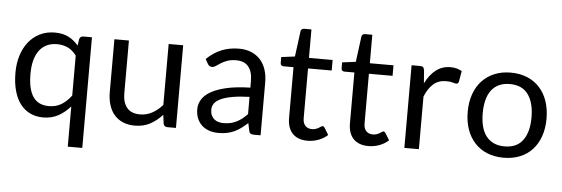

<svg xmlns="http://www.w3.org/2000/svg" viewBox="-52 -836 3431 1172"><g transform="rotate(5 1663.5 -250.0)"><path d="M482.5 -506.5V171.5H393.5V-75Q361.5 -38 320.8 -15.5Q280 7 227.5 7Q184 7 148.5 -9.8Q113 -26.5 88 -59Q63 -91.5 49.5 -140Q36 -188.5 36 -251.5Q36 -307.5 51 -355.8Q66 -404 94.2 -439.5Q122.5 -475 163 -495.2Q203.5 -515.5 255 -515.5Q304 -515.5 338.2 -498Q372.5 -480.5 399.5 -448.5L405.5 -488Q410.5 -506.5 429.5 -506.5ZM393.5 -141.5V-386.5Q369.5 -418.5 340 -432.2Q310.5 -446 275 -446Q204 -446 166 -395.5Q128 -345 128 -251.5Q128 -202 136.5 -166.8Q145 -131.5 161.5 -108.8Q178 -86 202 -75.5Q226 -65 257 -65Q300.5 -65 333.2 -85Q366 -105 393.5 -141.5Z M709 -506.5V-183.5Q709 -126 735.5 -94.5Q762 -63 815.5 -63Q854.5 -63 889 -81.5Q923.5 -100 952.5 -133V-506.5H1041.5V0H988.5Q969.5 0 964.5 -18.5L957.5 -73Q924.5 -36.5 883.5 -14.2Q842.5 8 789.5 8Q748 8 716.2 -5.8Q684.5 -19.5 663 -44.5Q641.5 -69.5 630.8 -105Q620 -140.5 620 -183.5V-506.5Z M1560 0H1520.5Q1507.5 0 1499.5 -4Q1491.5 -8 1489 -21L1479 -68Q1459 -50 1440 -35.8Q1421 -21.5 1400 -11.8Q1379 -2 1355.2 3Q1331.5 8 1302.5 8Q1273 8 1247.2 -0.2Q1221.5 -8.5 1202.5 -25Q1183.5 -41.5 1172.2 -66.8Q1161 -92 1161 -126.5Q1161 -156.5 1177.5 -184.2Q1194 -212 1230.8 -233.5Q1267.5 -255 1327 -268.8Q1386.5 -282.5 1472.5 -284.5V-324Q1472.5 -383 1447.2 -413.2Q1422 -443.5 1372.5 -443.5Q1340 -443.5 1317.8 -435.2Q1295.5 -427 1279.2 -416.8Q1263 -406.5 1251.2 -398.2Q1239.5 -390 1228 -390Q1219 -390 1212.2 -394.8Q1205.5 -399.5 1201.5 -406.5L1185.5 -435Q1227.5 -475.5 1276 -495.5Q1324.5 -515.5 1383.5 -515.5Q1426 -515.5 1459 -501.5Q1492 -487.5 1514.5 -462.5Q1537 -437.5 1548.5 -402Q1560 -366.5 1560 -324ZM1472.5 -122.5V-228Q1411 -226 1368 -218.2Q1325 -210.5 1298 -198Q1271 -185.5 1258.8 -168.5Q1246.5 -151.5 1246.5 -130.5Q1246.5 -110.5 1253 -96Q1259.5 -81.5 1270.5 -72.2Q1281.5 -63 1296.5 -58.8Q1311.5 -54.5 1329 -54.5Q1352.5 -54.5 1372 -59.2Q1391.5 -64 1408.8 -72.8Q1426 -81.5 1441.8 -94Q1457.5 -106.5 1472.5 -122.5Z M1724 -122V-432H1663Q1655 -432 1649.5 -436.8Q1644 -441.5 1644 -451.5V-487L1727 -497.5L1747.5 -654Q1748.5 -661.5 1754 -666.2Q1759.5 -671 1768 -671H1813V-496.5H1958V-432H1813V-128Q1813 -96 1828.5 -80.5Q1844 -65 1868.5 -65Q1882.5 -65 1892.8 -68.8Q1903 -72.5 1910.5 -77Q1918 -81.5 1923.2 -85.2Q1928.5 -89 1932.5 -89Q1939.5 -89 1945 -80.5L1971 -38Q1948 -16.5 1915.5 -4.2Q1883 8 1848.5 8Q1788.5 8 1756.2 -25.5Q1724 -59 1724 -122Z M2097 -122V-432H2036Q2028 -432 2022.5 -436.8Q2017 -441.5 2017 -451.5V-487L2100 -497.5L2120.5 -654Q2121.5 -661.5 2127 -666.2Q2132.5 -671 2141 -671H2186V-496.5H2331V-432H2186V-128Q2186 -96 2201.5 -80.5Q2217 -65 2241.5 -65Q2255.5 -65 2265.8 -68.8Q2276 -72.5 2283.5 -77Q2291 -81.5 2296.2 -85.2Q2301.5 -89 2305.5 -89Q2312.5 -89 2318 -80.5L2344 -38Q2321 -16.5 2288.5 -4.2Q2256 8 2221.5 8Q2161.5 8 2129.2 -25.5Q2097 -59 2097 -122Z M2441 0V-506.5H2492Q2506.5 -506.5 2512 -501Q2517.5 -495.5 2519.5 -482L2525.5 -403Q2551.5 -456 2589.8 -485.8Q2628 -515.5 2679.5 -515.5Q2700.5 -515.5 2717.5 -510.8Q2734.5 -506 2749 -497.5L2737.5 -431Q2734 -418.5 2722 -418.5Q2715 -418.5 2700.5 -423.2Q2686 -428 2660 -428Q2613.5 -428 2582.2 -401Q2551 -374 2530 -322.5V0Z M3290 -253.5Q3290 -193.5 3273.2 -145.5Q3256.5 -97.5 3225.2 -63.5Q3194 -29.5 3149.2 -11.2Q3104.5 7 3049 7Q2993.5 7 2948.8 -11.2Q2904 -29.5 2872.5 -63.5Q2841 -97.5 2824 -145.5Q2807 -193.5 2807 -253.5Q2807 -313 2824 -361.2Q2841 -409.5 2872.5 -443.5Q2904 -477.5 2948.8 -496Q2993.5 -514.5 3049 -514.5Q3104.5 -514.5 3149.2 -496Q3194 -477.5 3225.2 -443.5Q3256.5 -409.5 3273.2 -361.2Q3290 -313 3290 -253.5ZM3198 -253Q3198 -343.5 3161 -394Q3124 -444.5 3049 -444.5Q3011 -444.5 2983 -431.5Q2955 -418.5 2936.2 -394Q2917.5 -369.5 2908.2 -333.8Q2899 -298 2899 -253Q2899 -208 2908.2 -172.5Q2917.5 -137 2936.2 -112.8Q2955 -88.5 2983 -75.5Q3011 -62.5 3049 -62.5Q3124 -62.5 3161 -112.8Q3198 -163 3198 -253Z"/></g></svg>

Font: LatoCHI
Style: Regular
Weight: 400
Designer: Lukasz Dziedzic
Foundry: tyPoland Lukasz Dziedzic
Version: Version 1.104